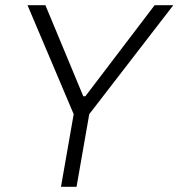

<svg xmlns="http://www.w3.org/2000/svg" viewBox="-20 -720 688 740"><path d="M215 0H275L324 -280L648 -700H576L309 -349H301L155 -700H86L264 -280Z"/></svg>

Font: Fixel Display Light
Style: Italic
Weight: 300
Italic angle: -10°
Designer: AlfaBravo + MacPaw
Foundry: Kyrylo Tkachov, Marchela Mozhyna, Serhii Makarenko, Maria Weinstein, Zakhar Kryvoshyya
Version: Version 1.210;Glyphs 3.2 (3217)